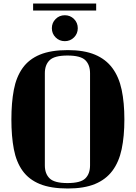

<svg xmlns="http://www.w3.org/2000/svg" viewBox="-20 -1005 774 1096"><path d="M529 -945H169V-985H529ZM276 -844Q276 -875 297.5 -896.5Q319 -918 350 -918Q381 -918 402.5 -896.5Q424 -875 424 -844Q424 -813 402.5 -791.5Q381 -770 350 -770Q319 -770 297.5 -791.5Q276 -813 276 -844ZM367 -719Q460 -719 522 -693Q584 -667 621.5 -616.5Q659 -566 674.5 -492.5Q690 -419 690 -323Q690 -227 674.5 -153.5Q659 -80 621.5 -30Q584 20 522 45.5Q460 71 367 71Q270 71 207.5 45.5Q145 20 109 -30Q73 -80 59 -153.5Q45 -227 45 -323Q45 -419 59 -492.5Q73 -566 109 -616.5Q145 -667 207.5 -693Q270 -719 367 -719ZM494 -587Q494 -635 467 -661.5Q440 -688 365 -688Q291 -688 263.5 -661.5Q236 -635 236 -587V-61Q236 -13 263.5 13.5Q291 40 365 40Q440 40 467 13.5Q494 -13 494 -61Z"/></svg>

Font: Cafe24 ClassicType
Style: Regular
Weight: 400
Designer: Cafe24 thkim, hmlim, mnelim & 4IR
Foundry: Cafe24
Version: Version 1.000